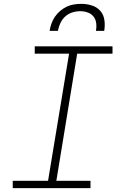

<svg xmlns="http://www.w3.org/2000/svg" viewBox="-20 -975 640 995"><path d="M46 0V-38H229L338 -697H160V-735H563V-697H380L272 -38H449V0ZM237 -815Q240 -834 246.5 -852.5Q253 -871 264.5 -888Q276 -905 292 -918.5Q308 -932 326 -940.5Q344 -949 363.5 -952Q383 -955 402 -955Q430 -955 456.5 -946.5Q483 -938 500 -918.5Q517 -899 521 -871Q525 -843 520 -815H477Q481 -835 478.5 -855Q476 -875 464.5 -889.5Q453 -904 434 -910.5Q415 -917 396 -917Q375 -917 354.5 -910.5Q334 -904 318 -889.5Q302 -875 293 -855.5Q284 -836 280 -815Z"/></svg>

Font: Iosevka Curly XLtEx
Style: Italic
Weight: 200
Width: 7
Italic angle: -9°
Monospace: yes
Designer: Belleve Invis
Foundry: Belleve Invis
Version: Version 11.1.0; ttfautohint (v1.8.3)